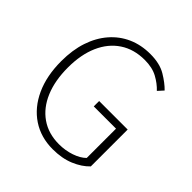

<svg xmlns="http://www.w3.org/2000/svg" viewBox="-197 -895 1061 1061"><g transform="rotate(45 333.5 -364.0)"><path d="M372 13Q279 13 209 -33.5Q139 -80 100 -165Q61 -250 61 -365Q61 -452 84 -521Q107 -590 150 -639.5Q193 -689 251.5 -715Q310 -741 382 -741Q456 -741 503.5 -712.5Q551 -684 580 -654L551 -622Q523 -652 482.5 -674Q442 -696 383 -696Q299 -696 238 -655.5Q177 -615 144.5 -541Q112 -467 112 -366Q112 -264 143.5 -189Q175 -114 234.5 -72.5Q294 -31 377 -31Q426 -31 470 -46Q514 -61 539 -86V-315H365V-357H588V-69Q554 -33 499 -10Q444 13 372 13Z"/></g></svg>

Font: Noto Sans SC Thin ExtraLight
Style: Regular
Weight: 250
Version: Version 2.004-H2;hotconv 1.0.118;makeotfexe 2.5.65603